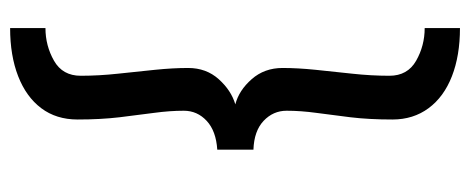

<svg xmlns="http://www.w3.org/2000/svg" viewBox="-288 -474 907 370"><g transform="rotate(-90 165.0 -289.5)"><path d="M295.4 -654.9V-723Q242.4 -723 202.6 -707.5Q162.8 -692 141 -663Q119.2 -634 119.2 -593Q119.2 -549 123.5 -512.3Q127.9 -475.6 132 -445.5Q136.1 -415.3 136.1 -388.3Q136.1 -362.3 116.6 -344.2Q97.1 -326.1 61.1 -323.8V-254.1Q97.1 -252.9 116.6 -234.5Q136.1 -216.1 136.1 -190.1Q136.1 -163.1 132 -133Q127.9 -102.9 123.5 -67Q119.2 -31.1 119.2 13.9Q119.2 53.9 141 83.4Q162.8 112.9 202.6 128.4Q242.4 143.9 295.4 143.9V75.9Q261.4 75.9 232.4 59.4Q203.5 42.9 203.5 7.9Q203.5 -27.1 207.5 -63.7Q211.5 -100.3 215 -134.6Q218.5 -169 218.5 -198Q218.5 -233 196.9 -257.5Q175.4 -282 148.4 -289Q175.4 -297 196.9 -321Q218.5 -345 218.5 -380Q218.5 -409 215 -443.6Q211.5 -478.2 207.5 -515.1Q203.5 -551.9 203.5 -586.9Q203.5 -621.9 232.4 -638.4Q261.4 -654.9 295.4 -654.9Z"/></g></svg>

Font: Ancizar Sans Thin
Style: Regular
Weight: 100
Designer: Cesar Puertas, Viviana Monsalve, Julian Moncada, Julian Prieto, Jose Castro, Mariel Hernandez, Felipe Aragon, Sara Alarc
Version: Version 8.100